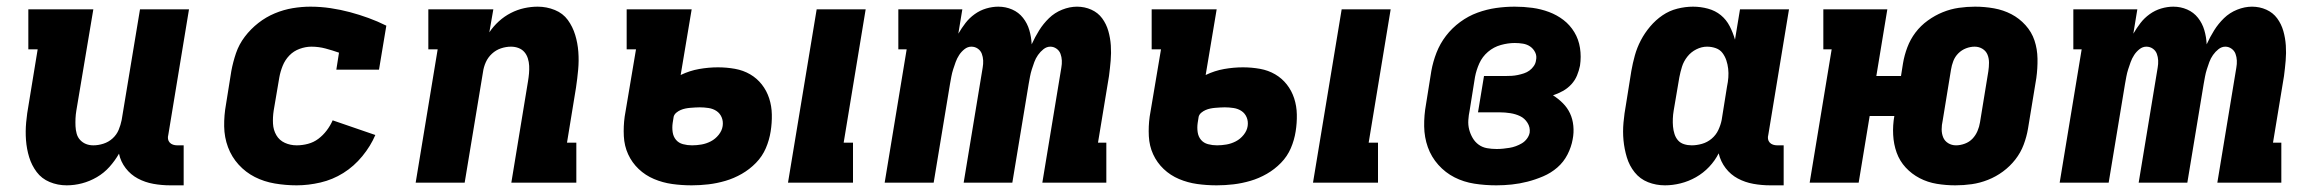

<svg xmlns="http://www.w3.org/2000/svg" viewBox="-20 -548 6940 576"><path d="M180 8Q153 8 129 -2Q105 -12 90 -32Q75 -52 67.5 -76.5Q60 -101 58 -127.5Q56 -154 58.5 -181Q61 -208 66 -235L93 -400H65V-520H260L209 -216Q207 -204 206.5 -192.5Q206 -181 206.5 -169.5Q207 -158 210 -147Q213 -136 220.5 -128Q228 -120 238 -116Q248 -112 260 -112Q275 -112 290.5 -117Q306 -122 318 -133Q330 -144 336 -158.5Q342 -173 345 -188L400 -520H547L485 -144Q483 -137 484 -131Q485 -125 489 -120.5Q493 -116 499 -114Q505 -112 511 -112H531V8H491Q465 8 440 3.5Q415 -1 393.5 -12.5Q372 -24 357 -43.5Q342 -63 337 -87Q325 -66 308.5 -47.5Q292 -29 270.5 -16.5Q249 -4 226 2Q203 8 180 8Z M870 8Q837 8 804.5 2.5Q772 -3 744.5 -17Q717 -31 696 -54Q675 -77 664 -106.5Q653 -136 652.5 -169Q652 -202 658 -235L674 -335Q679 -362 688 -388.5Q697 -415 714.5 -438Q732 -461 755 -479Q778 -497 804.5 -508Q831 -519 858 -523.5Q885 -528 911 -528Q942 -528 972 -523.5Q1002 -519 1030 -511.5Q1058 -504 1085.5 -494Q1113 -484 1139 -471L1117 -339H989L997 -390Q977 -397 956.5 -402.5Q936 -408 914 -408Q897 -408 879 -401.5Q861 -395 848 -381.5Q835 -368 828 -350.5Q821 -333 818 -316L801 -216Q798 -196 799 -177Q800 -158 809 -142.5Q818 -127 834.5 -119.5Q851 -112 870 -112Q887 -112 904 -116.5Q921 -121 935 -131.5Q949 -142 960 -156.5Q971 -171 978 -187L1106 -143Q1092 -110 1067 -79.5Q1042 -49 1010 -29Q978 -9 941.5 -0.5Q905 8 870 8Z M1227 0 1293 -400H1265V-520H1460L1448 -451Q1460 -469 1476.5 -484Q1493 -499 1512.5 -509Q1532 -519 1552.5 -523.5Q1573 -528 1593 -528Q1620 -528 1644.5 -518Q1669 -508 1683.5 -488Q1698 -468 1705.5 -443.5Q1713 -419 1715 -392.5Q1717 -366 1714.5 -339Q1712 -312 1708 -285L1681 -120H1709V0H1514L1564 -304Q1566 -316 1567 -327.5Q1568 -339 1567.5 -350.5Q1567 -362 1563.5 -373Q1560 -384 1553 -392Q1546 -400 1535.5 -404Q1525 -408 1513 -408Q1498 -408 1483 -403Q1468 -398 1456 -387Q1444 -376 1437.5 -361.5Q1431 -347 1429 -332L1374 0Z M2344 0 2430 -520H2577L2511 -120H2539V0ZM2055 8Q2025 8 1996.5 4Q1968 0 1942 -11Q1916 -22 1896 -41Q1876 -60 1864.5 -85Q1853 -110 1851.5 -139.5Q1850 -169 1854 -198L1888 -400H1860V-520H2055L2022 -323Q2049 -336 2077.5 -341Q2106 -346 2134 -346Q2160 -346 2185 -341.5Q2210 -337 2230.5 -325Q2251 -313 2265.5 -294.5Q2280 -276 2287.5 -253Q2295 -230 2295.5 -204.5Q2296 -179 2292 -154Q2288 -128 2277.5 -103.5Q2267 -79 2248 -59.5Q2229 -40 2205.5 -26.5Q2182 -13 2156.5 -5.5Q2131 2 2105.5 5Q2080 8 2055 8ZM2056 -112Q2070 -112 2084.5 -114.5Q2099 -117 2112.5 -124Q2126 -131 2136 -143.5Q2146 -156 2148 -170Q2150 -184 2145 -196Q2140 -208 2129.5 -215Q2119 -222 2105.5 -224Q2092 -226 2079 -226Q2072 -226 2065 -225.5Q2058 -225 2051 -224.5Q2044 -224 2036.5 -222.5Q2029 -221 2022 -218Q2015 -215 2009 -210Q2003 -205 2001 -198L1998 -179Q1996 -165 1998 -151.5Q2000 -138 2008 -128.5Q2016 -119 2029 -115.5Q2042 -112 2056 -112Z M2634 0 2700 -400H2675V-520H2867L2855 -447Q2865 -464 2876.5 -479Q2888 -494 2904 -505.5Q2920 -517 2938.5 -522.5Q2957 -528 2975 -528Q2997 -528 3016.5 -519.5Q3036 -511 3049 -494.5Q3062 -478 3068 -457.5Q3074 -437 3075 -415Q3085 -437 3097.5 -457Q3110 -477 3127 -493.5Q3144 -510 3166.5 -519Q3189 -528 3211 -528Q3234 -528 3254 -519Q3274 -510 3286.5 -493Q3299 -476 3305 -455Q3311 -434 3312.5 -411.5Q3314 -389 3312 -366Q3310 -343 3307 -320L3274 -120H3299V0H3107L3164 -345Q3166 -356 3165.5 -366.5Q3165 -377 3161.5 -386.5Q3158 -396 3149.5 -402Q3141 -408 3131 -408Q3120 -408 3110.5 -400.5Q3101 -393 3094 -383Q3087 -373 3083 -362Q3079 -351 3075.5 -340Q3072 -329 3070 -318Q3068 -307 3066 -296L3017 0H2871L2928 -345Q2930 -356 2929.5 -366.5Q2929 -377 2925.5 -386.5Q2922 -396 2913.5 -402Q2905 -408 2894 -408Q2883 -408 2873.5 -400.5Q2864 -393 2857.5 -383Q2851 -373 2847 -362Q2843 -351 2839.5 -340Q2836 -329 2834 -318Q2832 -307 2830 -296L2781 0Z M3919 0 4005 -520H4152L4086 -120H4114V0ZM3630 8Q3600 8 3571.5 4Q3543 0 3517 -11Q3491 -22 3471 -41Q3451 -60 3439.5 -85Q3428 -110 3426.5 -139.5Q3425 -169 3429 -198L3463 -400H3435V-520H3630L3597 -323Q3624 -336 3652.5 -341Q3681 -346 3709 -346Q3735 -346 3760 -341.5Q3785 -337 3805.5 -325Q3826 -313 3840.5 -294.5Q3855 -276 3862.5 -253Q3870 -230 3870.5 -204.5Q3871 -179 3867 -154Q3863 -128 3852.5 -103.5Q3842 -79 3823 -59.5Q3804 -40 3780.5 -26.5Q3757 -13 3731.5 -5.5Q3706 2 3680.5 5Q3655 8 3630 8ZM3631 -112Q3645 -112 3659.5 -114.5Q3674 -117 3687.5 -124Q3701 -131 3711 -143.5Q3721 -156 3723 -170Q3725 -184 3720 -196Q3715 -208 3704.5 -215Q3694 -222 3680.5 -224Q3667 -226 3654 -226Q3647 -226 3640 -225.5Q3633 -225 3626 -224.5Q3619 -224 3611.5 -222.5Q3604 -221 3597 -218Q3590 -215 3584 -210Q3578 -205 3576 -198L3573 -179Q3571 -165 3573 -151.5Q3575 -138 3583 -128.5Q3591 -119 3604 -115.5Q3617 -112 3631 -112Z M4469 8Q4435 8 4403 3Q4371 -2 4343.5 -16Q4316 -30 4295 -53.5Q4274 -77 4263.5 -106.5Q4253 -136 4252.5 -169Q4252 -202 4258 -235L4274 -335Q4279 -363 4289.5 -390Q4300 -417 4318 -440.5Q4336 -464 4360.5 -482Q4385 -500 4412.5 -510Q4440 -520 4468 -524Q4496 -528 4524 -528Q4551 -528 4577 -524.5Q4603 -521 4627 -512Q4651 -503 4670.5 -488Q4690 -473 4703 -451.5Q4716 -430 4720 -404Q4724 -378 4720 -351Q4717 -336 4711 -321.5Q4705 -307 4694 -295Q4683 -283 4668.5 -275Q4654 -267 4639 -262Q4655 -252 4668.5 -238.5Q4682 -225 4690 -208Q4698 -191 4700 -170.5Q4702 -150 4698 -130Q4694 -107 4682.5 -84.5Q4671 -62 4652 -45.5Q4633 -29 4609.5 -19Q4586 -9 4562.5 -3Q4539 3 4515.5 5.5Q4492 8 4469 8ZM4470 -101Q4480 -101 4489.5 -102Q4499 -103 4508.5 -104.5Q4518 -106 4527.5 -109.5Q4537 -113 4545.5 -118Q4554 -123 4560.5 -131.5Q4567 -140 4569 -150Q4571 -166 4562.5 -179.5Q4554 -193 4540.5 -199.5Q4527 -206 4511 -208.5Q4495 -211 4479 -211H4414L4432 -320H4497Q4506 -320 4515 -320.5Q4524 -321 4533.5 -323Q4543 -325 4552 -328Q4561 -331 4568.5 -336.5Q4576 -342 4581.5 -350Q4587 -358 4588 -367Q4591 -380 4585.5 -391Q4580 -402 4570.5 -408.5Q4561 -415 4549 -417Q4537 -419 4524 -419Q4504 -419 4482.5 -413Q4461 -407 4444 -392.5Q4427 -378 4418 -358Q4409 -338 4405 -317L4389 -217Q4386 -203 4385 -188Q4384 -173 4387.5 -159.5Q4391 -146 4398 -134Q4405 -122 4416 -114Q4427 -106 4441 -103.5Q4455 -101 4470 -101Z M4975 8Q4948 8 4924 -1.5Q4900 -11 4884 -31Q4868 -51 4860.5 -76Q4853 -101 4850.5 -127Q4848 -153 4850.5 -180.5Q4853 -208 4858 -235L4874 -335Q4878 -358 4884.5 -381.5Q4891 -405 4902.5 -427Q4914 -449 4930.5 -468.5Q4947 -488 4967.5 -502Q4988 -516 5012 -522Q5036 -528 5059 -528Q5082 -528 5104 -522Q5126 -516 5142.5 -502.5Q5159 -489 5169 -469.5Q5179 -450 5185 -429L5200 -520H5347L5285 -144Q5283 -137 5284 -131Q5285 -125 5289 -120.5Q5293 -116 5299 -114Q5305 -112 5311 -112H5331V8H5291Q5265 8 5240 3.5Q5215 -1 5193.5 -12.5Q5172 -24 5157 -43.5Q5142 -63 5136 -88Q5125 -66 5107.5 -47.5Q5090 -29 5068 -16.5Q5046 -4 5022 2Q4998 8 4975 8ZM5055 -112Q5070 -112 5086 -116.5Q5102 -121 5115 -132Q5128 -143 5135 -158Q5142 -173 5145 -188L5161 -288Q5164 -302 5165 -315.5Q5166 -329 5164.5 -342Q5163 -355 5159 -367Q5155 -379 5147.5 -389Q5140 -399 5127.5 -403.5Q5115 -408 5101 -408Q5085 -408 5069 -400Q5053 -392 5042 -378Q5031 -364 5026 -348Q5021 -332 5018 -316L5001 -216Q4999 -204 4998.5 -192Q4998 -180 4999 -168.5Q5000 -157 5003.5 -146Q5007 -135 5014 -127Q5021 -119 5032 -115.5Q5043 -112 5055 -112Z M5846 8Q5818 8 5790.5 3.5Q5763 -1 5739 -13.5Q5715 -26 5697 -45.5Q5679 -65 5670 -90Q5661 -115 5659.5 -143.5Q5658 -172 5663 -200H5589L5556 0H5409L5475 -400H5450V-520H5642L5609 -320H5683L5689 -358Q5693 -382 5702 -406Q5711 -430 5726.5 -450.5Q5742 -471 5763.5 -486.5Q5785 -502 5808.5 -511.5Q5832 -521 5856.5 -524.5Q5881 -528 5905 -528Q5934 -528 5962 -523Q5990 -518 6014 -505.5Q6038 -493 6056.5 -472.5Q6075 -452 6083.5 -426.5Q6092 -401 6092.5 -372Q6093 -343 6089 -314L6064 -162Q6060 -138 6051 -114Q6042 -90 6026 -69.5Q6010 -49 5989 -33.5Q5968 -18 5944 -8.5Q5920 1 5895.5 4.5Q5871 8 5846 8ZM5848 -112Q5861 -112 5874.5 -117Q5888 -122 5897.5 -132Q5907 -142 5912.5 -155Q5918 -168 5920 -181L5945 -334Q5947 -347 5947 -360Q5947 -373 5942.5 -384Q5938 -395 5927.5 -401.5Q5917 -408 5904 -408Q5891 -408 5878 -403Q5865 -398 5855 -388Q5845 -378 5840 -365Q5835 -352 5833 -339L5808 -186Q5805 -173 5805 -160Q5805 -147 5809.5 -136Q5814 -125 5824.5 -118.5Q5835 -112 5848 -112Z M6159 0 6225 -400H6200V-520H6392L6380 -447Q6390 -464 6401.5 -479Q6413 -494 6429 -505.5Q6445 -517 6463.5 -522.5Q6482 -528 6500 -528Q6522 -528 6541.5 -519.5Q6561 -511 6574 -494.5Q6587 -478 6593 -457.5Q6599 -437 6600 -415Q6610 -437 6622.5 -457Q6635 -477 6652 -493.5Q6669 -510 6691.5 -519Q6714 -528 6736 -528Q6759 -528 6779 -519Q6799 -510 6811.5 -493Q6824 -476 6830 -455Q6836 -434 6837.5 -411.5Q6839 -389 6837 -366Q6835 -343 6832 -320L6799 -120H6824V0H6632L6689 -345Q6691 -356 6690.5 -366.5Q6690 -377 6686.5 -386.5Q6683 -396 6674.5 -402Q6666 -408 6656 -408Q6645 -408 6635.5 -400.5Q6626 -393 6619 -383Q6612 -373 6608 -362Q6604 -351 6600.5 -340Q6597 -329 6595 -318Q6593 -307 6591 -296L6542 0H6396L6453 -345Q6455 -356 6454.5 -366.5Q6454 -377 6450.5 -386.5Q6447 -396 6438.5 -402Q6430 -408 6419 -408Q6408 -408 6398.5 -400.5Q6389 -393 6382.5 -383Q6376 -373 6372 -362Q6368 -351 6364.5 -340Q6361 -329 6359 -318Q6357 -307 6355 -296L6306 0Z"/></svg>

Font: Iosevka Etoile Heavy
Style: Italic
Weight: 900
Italic angle: -9°
Designer: Belleve Invis
Foundry: Belleve Invis
Version: Version 22.1.2; ttfautohint (v1.8.4)